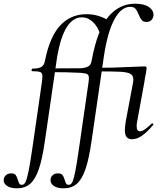

<svg xmlns="http://www.w3.org/2000/svg" viewBox="-130 -746 874 1041"><path d="M-110 232Q-110 215 -98.5 204.5Q-87 194 -70 194Q-52 194 -45 203Q-38 212 -33 230Q-29 244 -25 250Q-21 256 -11 256Q1 256 8.5 240.5Q16 225 25 181.5Q34 138 47 47L98 -306Q100 -326 100 -332Q100 -350 89 -355Q78 -360 44 -360Q41 -360 41 -365Q41 -368 42.5 -371Q44 -374 45 -374Q80 -374 95 -383.5Q110 -393 114 -418Q140 -547 196.5 -608Q253 -669 339 -669Q375 -669 406 -659Q437 -649 460 -634L414 -559Q400 -602 373.5 -627Q347 -652 314 -652Q217 -652 180 -439L113 21Q99 118 80 172.5Q61 227 33 251Q5 275 -38 275Q-72 275 -91 262.5Q-110 250 -110 232ZM352 -323Q352 -339 343 -344Q334 -349 309 -351Q239 -355 134 -355L135 -375Q271 -375 308 -376Q337 -378 351 -387.5Q365 -397 368 -418L382 -367L351 -306Q352 -313 352 -323ZM144 232Q144 215 155 204.5Q166 194 183 194Q202 194 209 203Q216 212 221 230Q225 244 229 250Q233 256 243 256Q255 256 262.5 240.5Q270 225 278.5 182Q287 139 300 47L351 -306Q353 -326 353 -332Q353 -351 342.5 -355.5Q332 -360 298 -360Q295 -360 295 -365Q295 -368 296.5 -371Q298 -374 299 -374Q334 -374 348.5 -383.5Q363 -393 367 -418Q398 -585 457.5 -655.5Q517 -726 603 -726Q652 -726 678.5 -707Q705 -688 702 -660Q699 -644 689 -635.5Q679 -627 664 -627Q647 -627 638.5 -637Q630 -647 622 -667Q613 -689 604 -699Q595 -709 576 -709Q527 -709 490 -640.5Q453 -572 433 -439L366 21Q352 118 333 172.5Q314 227 286 251Q258 275 215 275Q181 275 162.5 262.5Q144 250 144 232ZM547 -41Q547 -57 552 -89L590 -291Q593 -305 593 -315Q593 -337 576.5 -346Q560 -355 521 -357Q482 -359 388 -359L391 -378Q474 -378 600 -384Q644 -386 652 -386Q659 -386 662 -384Q665 -382 665 -376Q665 -374 661 -348Q656 -326 652 -297L614 -89Q611 -74 611 -63Q611 -34 629 -34Q650 -34 692 -76Q693 -77 695 -77Q699 -77 701 -73.5Q703 -70 700 -68Q667 -29 639.5 -10Q612 9 586 9Q566 9 556.5 -3Q547 -15 547 -41Z"/></svg>

Font: Cormorant Infant Medium
Style: Italic
Weight: 500
Italic angle: -10°
Designer: Christian Thalmann (Catharsis Fonts)
Foundry: Catharsis Fonts
Version: Version 4.000